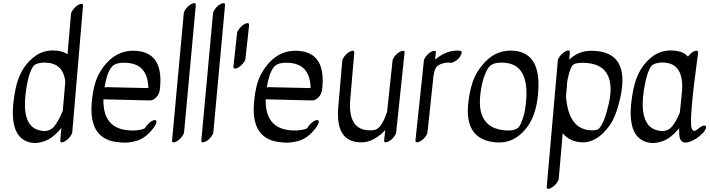

<svg xmlns="http://www.w3.org/2000/svg" viewBox="-20 -862 4491 1214"><path d="M488 -837Q506 -842 505 -826L437 -26Q436 -15 424 1Q412 17 399 26Q386 35 378 37Q360 42 361 26L368 -53Q317 10 263 30Q209 50 163 37Q21 -4 77 -293Q96 -389 144 -451Q227 -557 345 -541Q382 -536 407 -519L429 -774Q430 -786 442 -801.5Q454 -817 467 -826Q480 -835 488 -837ZM393 -347Q380 -454 285 -465Q256 -468 234 -464Q202 -458 192 -445Q167 -412 153 -339Q101 -73 225 -39Q288 -21 322 -62Q348 -93 374 -155Q375 -158 377 -161Z M634 -234Q630 -49 795 -38Q830 -35 858 -40Q894 -46 898 -54Q906 -69 921.5 -83Q937 -97 950 -101.5Q963 -106 968 -98Q975 -85 949 -51Q923 -17 895.5 2.5Q868 22 842 29Q784 45 737 38Q540 25 560 -211Q566 -284 582 -337.5Q598 -391 633 -438Q713 -546 832 -541Q1021 -534 990 -290Q981 -250 950 -233Q938 -226 924 -227ZM641 -309Q648 -311 652 -311L918 -305Q915 -460 775 -465Q707 -468 684 -436Q654 -396 641 -309Z M1201 -841Q1219 -846 1218 -830L1144 -26Q1143 -15 1131 1.5Q1119 18 1106 26.5Q1093 35 1085 37Q1067 42 1068 26L1142 -778Q1143 -790 1155 -806Q1167 -822 1180 -830.5Q1193 -839 1201 -841Z M1386 -841Q1404 -846 1403 -830L1329 -26Q1328 -15 1316 1.5Q1304 18 1291 26.5Q1278 35 1270 37Q1252 42 1253 26L1327 -778Q1328 -790 1340 -806Q1352 -822 1365 -830.5Q1378 -839 1386 -841Z M1555 -703 1532 -491Q1531 -479 1518.5 -463.5Q1506 -448 1493.5 -439.5Q1481 -431 1472.5 -429Q1464 -427 1459.5 -430Q1455 -433 1456 -441L1479 -653Q1480 -664 1492.5 -680Q1505 -696 1517.5 -704.5Q1530 -713 1538.5 -715Q1547 -717 1551.5 -714Q1556 -711 1555 -703Z M1660 -234Q1656 -49 1821 -38Q1856 -35 1884 -40Q1920 -46 1924 -54Q1932 -69 1947.5 -83Q1963 -97 1976 -101.5Q1989 -106 1994 -98Q2001 -85 1975 -51Q1949 -17 1921.5 2.5Q1894 22 1868 29Q1810 45 1763 38Q1566 25 1586 -211Q1592 -284 1608 -337.5Q1624 -391 1659 -438Q1739 -546 1858 -541Q2047 -534 2016 -290Q2007 -250 1976 -233Q1964 -226 1950 -227ZM1667 -309Q1674 -311 1678 -311L1944 -305Q1941 -460 1801 -465Q1733 -468 1710 -436Q1680 -396 1667 -309Z M2425 37Q2407 41 2409 25L2416 -40Q2388 -8 2348 15Q2308 38 2266 38Q2095 40 2120 -198L2144 -477Q2145 -488 2157 -504.5Q2169 -521 2182 -529.5Q2195 -538 2203 -540Q2221 -545 2220 -529L2196 -249Q2173 -37 2320 -38Q2349 -38 2363 -46Q2398 -66 2428 -156Q2428 -157 2428 -159L2462 -478Q2463 -490 2475 -505.5Q2487 -521 2500 -529.5Q2513 -538 2522 -540Q2540 -544 2538 -529L2485 -25Q2484 -14 2472 2Q2460 18 2447 26.5Q2434 35 2425 37Z M2720 -540Q2738 -544 2736 -529L2731 -485Q2808 -550 2890 -541Q2904 -539 2897 -520Q2887 -494 2864 -479Q2841 -464 2832 -465Q2781 -471 2745 -444Q2728 -431 2721 -383L2683 -25Q2682 -13 2670 2.5Q2658 18 2645 26.5Q2632 35 2623 37Q2605 41 2607 25L2644 -325Q2644 -327 2645 -333L2660 -478Q2661 -489 2673 -505Q2685 -521 2698 -529.5Q2711 -538 2720 -540Z M3231 -541Q3415 -525 3379 -240Q3364 -126 3312 -57Q3232 49 3113 38Q2911 20 2942 -222Q2951 -291 2968.5 -343Q2986 -395 3021 -440Q3106 -552 3231 -541ZM3173 -465Q3097 -472 3070 -436Q3055 -417 3040 -373.5Q3025 -330 3018 -272Q2990 -54 3171 -38Q3240 -32 3262 -61Q3273 -76 3285 -110.5Q3297 -145 3303 -190Q3337 -451 3173 -465Z M3566 -542Q3584 -547 3583 -531L3579 -485Q3639 -542 3721 -541Q3969 -539 3901 -239Q3875 -125 3834 -68Q3793 -11 3750 13.5Q3707 38 3669 38Q3584 38 3538 -20Q3538 -20 3513 268Q3512 279 3500 295Q3488 311 3475 320Q3462 329 3454 331Q3436 336 3437 320L3507 -479Q3508 -491 3520 -506.5Q3532 -522 3545 -531Q3558 -540 3566 -542ZM3559 -252Q3559 -251 3559 -249Q3576 -38 3725 -38Q3757 -38 3767 -49Q3802 -85 3829.5 -207.5Q3857 -330 3817 -397Q3777 -464 3665 -465Q3612 -465 3599.5 -448Q3587 -431 3576.5 -392.5Q3566 -354 3565 -326.5Q3564 -299 3562 -294Z M4347 32Q4292 54 4279 12Q4273 -5 4274 -51Q4222 12 4169 31Q4116 50 4070 37Q3927 -3 3984 -293Q4003 -389 4051 -451Q4133 -557 4252 -541Q4302 -535 4330 -504Q4353 -535 4378 -541Q4386 -543 4390.5 -539.5Q4395 -536 4394 -528Q4336 -105 4353 -52Q4361 -28 4379 -37Q4387 -41 4402 -53.5Q4417 -66 4429.5 -68Q4442 -70 4444 -60.5Q4446 -51 4435.5 -35Q4425 -19 4400 1Q4375 21 4347 32ZM4279 -151Q4286 -231 4289 -253Q4315 -449 4192 -465Q4162 -469 4140 -464Q4110 -458 4099 -445Q4074 -413 4058 -331Q4042 -249 4044 -186Q4050 -62 4132 -39Q4195 -21 4229 -62Q4254 -92 4279 -151Z"/></svg>

Font: Kavivanar
Style: Regular
Weight: 400
Designer: Tharique Azeez
Foundry: Tharique Azeez
Version: Version 1.88